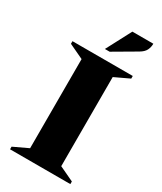

<svg xmlns="http://www.w3.org/2000/svg" viewBox="-214 -939 856 1015"><g transform="rotate(30 214.0 -431.0)"><path d="M30 0V-16L119 -58V-602L30 -644V-660H398V-644L309 -602V-58L398 -16V0ZM199 -710 279 -862H407Q407 -841 398 -822.5Q389 -804 363 -789L228 -710Z"/></g></svg>

Font: Spectral ExtraBold
Style: Regular
Weight: 800
Designer: Jean-Baptiste Levee
Foundry: Production Type
Version: Version 2.001